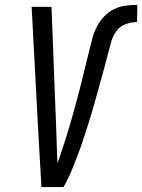

<svg xmlns="http://www.w3.org/2000/svg" viewBox="-20 -763 580 783"><path d="M239 0H149L135 -245L109 -735H190L209 -245Q210 -208 211.5 -171Q213 -134 214 -98Q223 -120 230.5 -143.5Q238 -167 245.5 -190Q253 -213 260 -236.5Q267 -260 273.5 -283Q280 -306 286.5 -329.5Q293 -353 299 -376Q305 -399 311 -422.5Q317 -446 322.5 -469.5Q328 -493 334 -516.5Q340 -540 345.5 -563Q351 -586 357.5 -609.5Q364 -633 375.5 -655Q387 -677 405 -696Q423 -715 445.5 -726Q468 -737 492 -740Q516 -743 540 -743L539 -673Q516 -673 492.5 -664.5Q469 -656 454.5 -636Q440 -616 433.5 -592.5Q427 -569 421 -546Q415 -523 409 -500Q403 -477 396.5 -454Q390 -431 383.5 -408Q377 -385 371 -362Q365 -339 358 -316Q351 -293 344 -270Q337 -247 329.5 -224.5Q322 -202 314.5 -179Q307 -156 298 -133.5Q289 -111 280.5 -88.5Q272 -66 261.5 -43.5Q251 -21 239 0Z"/></svg>

Font: Iosevka Custom
Style: Italic
Weight: 400
Italic angle: -9°
Monospace: yes
Designer: Belleve Invis
Foundry: Belleve Invis
Version: Version 30.3.3; ttfautohint (v1.8.3)